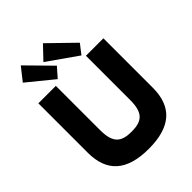

<svg xmlns="http://www.w3.org/2000/svg" viewBox="-307 -1285 1462 1462"><g transform="rotate(-45 424.0 -554.5)"><path d="M774.1 -825H586.1V-348C586.1 -210 535.3 -170 424 -170C312.7 -170 261.9 -210 261.9 -348V-825H73.9V-293C73.9 -89 185.9 15 424 15C662.1 15 774.1 -89 774.1 -293ZM376.2 -928 308.4 -851 101.4 -1020 183.4 -1124ZM623.6 -928 563.8 -851 323 -1020 422.2 -1124Z"/></g></svg>

Font: Hussar
Style: BdSuprExt
Weight: 700
Foundry: Cannot Into Space Fonts
Version: Version 2.00